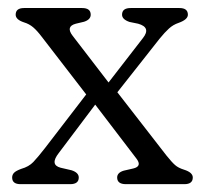

<svg xmlns="http://www.w3.org/2000/svg" viewBox="-20 -470 522 490"><path d="M165.5 -378.5 257 -259.5 344.5 -372.5Q366.5 -400 332.5 -409.5L310.5 -414Q291.5 -420.5 291.5 -432.5Q291.5 -449.5 313.5 -449.5H438Q459.5 -449.5 459.5 -432.5Q459.5 -420 435.5 -411.5Q422 -407 411.2 -397.2Q400.5 -387.5 387.5 -371.5L279.5 -234.5L404.5 -73.5Q418.5 -56 426.8 -48.8Q435 -41.5 449.5 -37Q472 -30 472 -17Q472 0 450.5 0H301.5Q279 0 279 -17Q279 -29.5 296 -34.5L320 -40Q343.5 -45.5 328 -65.5L223 -203L130 -79.5Q106.5 -49.5 134.5 -42L162.5 -35.5Q181 -29.5 181 -17Q181 0 159 0H32.5Q11 0 11 -17Q11 -24 15.8 -29Q20.5 -34 34 -39Q53.5 -44.5 65 -56.5Q76.5 -68.5 95.5 -93L200 -229L87 -375.5Q75 -391.5 64.8 -400.2Q54.5 -409 41 -413Q20 -420 20 -432.5Q20 -449.5 41.5 -449.5H189.5Q211.5 -449.5 211.5 -432.5Q211.5 -420 194.5 -414.5L173.5 -409.5Q147 -402.5 165.5 -378.5Z"/></svg>

Font: Fraunces 72pt S100 Light
Style: Regular
Weight: 300
Version: Version 1.000; ttfautohint (v1.8.3)